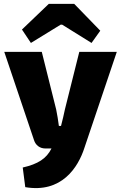

<svg xmlns="http://www.w3.org/2000/svg" viewBox="-20 -764 624 988"><path d="M292 -637H300L451 -543L496 -606L362 -744H231L93 -612L139 -543ZM388 -497 314 -201C309 -178 302 -145 294 -116H283C279 -145 275 -173 269 -201L195 -497H2L155 -43C163 -17 185 0 213 0H245C219 52 176 80 97 98L110 199C296 231 382 99 415 -5L581 -497Z"/></svg>

Font: Exo 2 Extra Bold
Style: Regular
Weight: 800
Designer: Natanael Gama
Version: Version 1.001;PS 001.001;hotconv 1.0.88;makeotf.lib2.5.64775